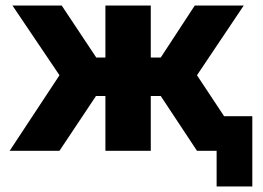

<svg xmlns="http://www.w3.org/2000/svg" viewBox="-20 -545 949 694"><path d="M15 0 195 -273 25 -525H203L328 -337H361V-525H525V-337H561L684 -525H861L692 -273L790 -125H892V129H763V0H692L561 -198H525V0H361V-198H327L195 0Z"/></svg>

Font: Raleway ExtraBold
Style: Regular
Weight: 800
Designer: Matt McInerney, Pablo Impallari, Rodrigo Fuenzalida
Foundry: Matt McInerney, Pablo Impallari, Rodrigo Fuenzalida
Version: Version 4.026